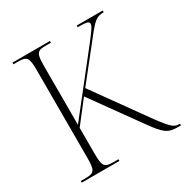

<svg xmlns="http://www.w3.org/2000/svg" viewBox="-163 -852 960 989"><g transform="rotate(-30 316.5 -357.0)"><path d="M43 0H267V-10H234C183 -10 175 -23 175 -96V-250L275 -379L477 -98C536 -15 557 0 615 0H633V-10H630C600 -10 587 -19 530 -95L302 -413L457 -608C520 -689 534 -703 580 -704V-714H425V-704C474 -704 492 -701 492 -687C492 -672 480 -656 436 -599L175 -268V-620C175 -691 184 -704 233 -704H266V-714H43V-704H73C123 -704 132 -691 132 -620V-95C132 -23 123 -10 73 -10H43Z"/></g></svg>

Font: Noto Serif Display SemiCondensed ExtraLight
Style: Regular
Weight: 200
Width: 4
Designer: Monotype Design Team
Foundry: Monotype Imaging Inc.
Version: Version 2.009